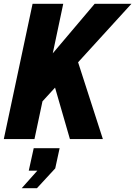

<svg xmlns="http://www.w3.org/2000/svg" viewBox="-37 -730 710 1008"><path d="M-17 0 134 -710H295L240 -450L460 -710H653L373 -403L503 0H330L252 -270L186 -198L144 0ZM77 258 159 166H114L140 48H276L253 154L157 258Z"/></svg>

Font: Geist Mono ExtraBold
Style: Italic
Weight: 800
Italic angle: -12°
Monospace: yes
Designer: Basement.studio, Andrés Briganti, Mateo Zaragoza
Foundry: Basement.studio, Vercel, Andrés Briganti, Guido Ferreyra, Mateo Zaragoza
Version: Version 1.500; ttfautohint (v1.8.4.7-5d5b)